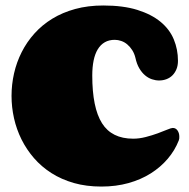

<svg xmlns="http://www.w3.org/2000/svg" viewBox="-20 -667 689 699"><path d="M356 -647Q428.7 -647 480.2 -630.9Q531.7 -614.7 564.7 -587.4Q597.7 -560.1 612.8 -523.4Q627.9 -486.8 627.9 -445.8Q627.9 -428.7 622.6 -415.5Q617.2 -402.3 608.2 -393.1Q599.1 -383.8 586.4 -378.9Q573.7 -374 559.1 -374Q546.4 -374 533.2 -378.4Q520 -382.8 508.3 -392.6Q496.6 -402.3 487.3 -418Q478 -433.6 473.1 -456.1Q469.2 -472.2 461.4 -484.4Q453.6 -496.6 443.6 -505.1Q433.6 -513.7 421.6 -517.8Q409.7 -522 397.9 -522Q377 -522 361.6 -513.2Q346.2 -504.4 335.9 -487.5Q325.7 -470.7 320.8 -446.5Q315.9 -422.4 315.9 -392.1Q315.9 -274.9 351.3 -218.5Q386.7 -162.1 464.8 -162.1Q487.3 -162.1 510.7 -168.2Q534.2 -174.3 554.2 -181.6Q574.2 -189 588.9 -195.1Q603.5 -201.2 608.9 -201.2Q620.1 -201.2 626.5 -191.7Q632.8 -182.1 632.8 -169.9Q632.8 -166 632.6 -162.6Q632.3 -159.2 630.9 -155.8Q616.7 -119.6 590.8 -89.1Q564.9 -58.6 529.1 -35.9Q493.2 -13.2 447.8 -0.5Q402.3 12.2 349.1 12.2Q294.4 12.2 249 -0.7Q203.6 -13.7 167.2 -36.9Q130.9 -60.1 103.8 -91.3Q76.7 -122.6 58.3 -159.4Q40 -196.3 31 -236.6Q22 -276.9 22 -317.9Q22 -359.4 31.2 -400.1Q40.5 -440.9 59.1 -477.5Q77.6 -514.2 105.5 -545.2Q133.3 -576.2 170.4 -598.9Q207.5 -621.6 253.9 -634.3Q300.3 -647 356 -647Z"/></svg>

Font: Corben
Style: Bold
Weight: 700
Designer: vernon adams
Foundry: vernon adams
Version: Version 1.101; ttfautohint (v1.6)